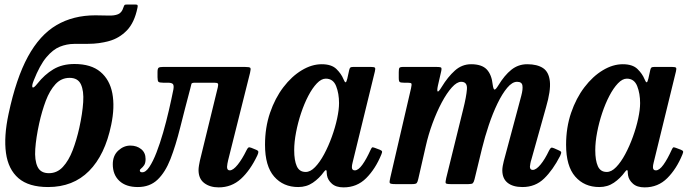

<svg xmlns="http://www.w3.org/2000/svg" viewBox="-20 -817 3078 852"><path d="M590 -782.5Q576.5 -716.5 543 -682Q509.5 -647.5 464.5 -635Q419.5 -622.5 372 -622.5Q340 -622.5 308.2 -622.2Q276.5 -622 245.8 -609.8Q215 -597.5 185.8 -562.8Q156.5 -528 129.5 -459.5Q120 -435.5 124.2 -429.8Q128.5 -424 146 -446Q177.5 -486 216.8 -509.5Q256 -533 310.5 -533Q384 -533 425.5 -498.2Q467 -463.5 478.5 -402.8Q490 -342 473.5 -263Q446 -129.5 375.2 -58.2Q304.5 13 193.5 13Q107.5 13 62 -26.2Q16.5 -65.5 6.5 -138.2Q-3.5 -211 18 -311.5Q51.5 -469.5 104 -565.8Q156.5 -662 230.8 -705.5Q305 -749 403 -749Q436 -749 461.5 -748Q487 -747 503.8 -753.8Q520.5 -760.5 527.5 -783.5Q530.5 -792 532.5 -794.5Q534.5 -797 544.5 -797H580Q588.5 -797 590.2 -794.2Q592 -791.5 590 -782.5ZM154 -270Q140 -206 136.5 -156Q133 -106 146.5 -77.2Q160 -48.5 197 -48.5Q233.5 -48.5 259.2 -76.5Q285 -104.5 302.5 -150.2Q320 -196 332 -250Q346 -314 349.2 -364Q352.5 -414 339 -442.8Q325.5 -471.5 289 -471.5Q252 -471.5 226.2 -443.5Q200.5 -415.5 183.2 -369.8Q166 -324 154 -270Z M480.5 -88Q480.5 -126.5 504.8 -148.8Q529 -171 558.5 -171Q587 -171 606.5 -155.2Q626 -139.5 626 -111.5Q626 -93 619.5 -83.8Q613 -74.5 606.8 -69.8Q600.5 -65 600.5 -60.5Q600.5 -52.5 611 -52.5Q626.5 -52 642.8 -76.2Q659 -100.5 674.5 -140.5Q690 -180.5 704 -229.2Q718 -278 729.5 -327.8Q741 -377.5 749.5 -420.5Q752.5 -438.5 747 -444.2Q741.5 -450 724.5 -450H703.5Q687.5 -450 683.2 -454Q679 -458 679 -474.5V-497.5Q679 -513 684 -516.5Q689 -520 704 -520H1066.5Q1087.5 -520 1090.8 -515.8Q1094 -511.5 1089.5 -493.5L992.5 -106.5Q991 -101 989.2 -90.8Q987.5 -80.5 987.5 -76.5Q987.5 -61 999.5 -61Q1014.5 -61 1034.8 -86.2Q1055 -111.5 1073.5 -149.5Q1078 -159 1082 -162Q1086 -165 1095.5 -161L1117.5 -152Q1126.5 -148 1126.5 -142.8Q1126.5 -137.5 1122 -127.5Q1090.5 -61 1049 -23.2Q1007.5 14.5 950.5 14.5Q911.5 14.5 886.2 -4.8Q861 -24 861 -62.5Q861 -70.5 863 -83Q865 -95.5 867 -104L946.5 -429.5Q949.5 -442.5 946.8 -446.2Q944 -450 930.5 -450H846Q830.5 -450 829.5 -444.8Q828.5 -439.5 824.5 -424.5Q799.5 -330.5 779.5 -250.5Q759.5 -170.5 736.5 -111.5Q713.5 -52.5 679.2 -19.8Q645 13 591.5 13Q539 13 509.8 -14.2Q480.5 -41.5 480.5 -88Z M1672 -131Q1646 -67.5 1605 -26.5Q1564 14.5 1504.5 14.5Q1471 14.5 1452.8 -1.8Q1434.5 -18 1431 -39Q1430 -46 1429.8 -49.8Q1429.5 -53.5 1429.5 -57Q1428 -68.5 1417.5 -54.5Q1396.5 -25.5 1368.2 -6.2Q1340 13 1303.5 13Q1237 13 1196.5 -33.5Q1156 -80 1156 -174.5Q1156 -251 1178.2 -316.2Q1200.5 -381.5 1237.5 -430Q1274.5 -478.5 1319 -505.2Q1363.5 -532 1407.5 -532Q1451 -532 1472.8 -510.8Q1494.5 -489.5 1504 -466Q1509.5 -452.5 1513.2 -451.8Q1517 -451 1521 -467.5L1529.5 -506Q1531 -513.5 1534.2 -516.8Q1537.5 -520 1547.5 -520H1626Q1641.5 -520 1644 -516.2Q1646.5 -512.5 1643.5 -500L1544.5 -95Q1541.5 -84 1541.5 -75Q1541.5 -61 1554.5 -61Q1570 -61 1588 -86Q1606 -111 1624.5 -152Q1628.5 -160.5 1631 -162.5Q1633.5 -164.5 1643 -161L1665.5 -152.5Q1674 -149 1675.2 -145.2Q1676.5 -141.5 1672 -131ZM1484.5 -359.5Q1484.5 -402 1471.5 -435Q1458.5 -468 1425.5 -468Q1406 -468 1386 -447Q1366 -426 1348 -391.5Q1330 -357 1316 -315Q1302 -273 1293.8 -230Q1285.5 -187 1285.5 -150.5Q1285.5 -105 1297 -79.5Q1308.5 -54 1336 -54Q1357 -53.5 1378.2 -75.5Q1399.5 -97.5 1418.5 -133Q1437.5 -168.5 1452.5 -210Q1467.5 -251.5 1476 -291Q1484.5 -330.5 1484.5 -359.5Z M1769.5 -520H1915.5Q1932 -520 1936.5 -517.8Q1941 -515.5 1938 -501.5L1923 -436Q1918.5 -414.5 1922.2 -411.2Q1926 -408 1940.5 -432Q1967 -475.5 1998.5 -503.8Q2030 -532 2070.5 -532Q2118 -532 2140 -508.8Q2162 -485.5 2166.5 -440.5Q2169.5 -420 2174.5 -419.5Q2179.5 -419 2191 -437.5Q2218.5 -483 2249.2 -507.5Q2280 -532 2319.5 -532Q2363.5 -532 2389.5 -515Q2415.5 -498 2420 -456.2Q2424.5 -414.5 2403 -341L2338 -109Q2335.5 -102 2333.5 -91.5Q2331.5 -81 2331.5 -77.5Q2331.5 -63 2344 -63Q2359 -63 2378.5 -86.5Q2398 -110 2416.5 -149Q2421.5 -158.5 2425.2 -161Q2429 -163.5 2439 -159L2457 -151Q2468.5 -146.5 2470 -142.2Q2471.5 -138 2465.5 -125Q2433.5 -62.5 2394.5 -24.8Q2355.5 13 2298.5 13Q2256 13 2232.5 -5.8Q2209 -24.5 2209 -61.5Q2209 -69.5 2211 -81.2Q2213 -93 2215.5 -102L2275 -324Q2285.5 -363 2293.2 -392.2Q2301 -421.5 2298.2 -437.8Q2295.5 -454 2274.5 -454Q2253 -454 2230.8 -427.5Q2208.5 -401 2187.5 -357.5Q2166.5 -314 2149 -261.8Q2131.5 -209.5 2119 -158.5L2085.5 -20.5Q2082.5 -8.5 2078.2 -4.2Q2074 0 2058.5 0H1980.5Q1959.5 0 1957.8 -4.5Q1956 -9 1960 -26.5L2035.5 -332.5Q2049.5 -388.5 2052 -421.2Q2054.5 -454 2026.5 -454Q2007.5 -454 1985 -429Q1962.5 -404 1940.2 -362.2Q1918 -320.5 1899.2 -269.5Q1880.5 -218.5 1869 -167L1836 -22.5Q1833 -9 1829 -4.5Q1825 0 1808 0H1735Q1711.5 0 1709.5 -5.2Q1707.5 -10.5 1712 -29L1804 -425.5Q1807.5 -441.5 1805.8 -445.8Q1804 -450 1789 -450H1772.5Q1758.5 -450 1754 -453Q1749.5 -456 1749.5 -471V-496.5Q1749.5 -511 1752.2 -515.5Q1755 -520 1769.5 -520Z M3008 -131Q2982 -67.5 2941 -26.5Q2900 14.5 2840.5 14.5Q2807 14.5 2788.8 -1.8Q2770.5 -18 2767 -39Q2766 -46 2765.8 -49.8Q2765.5 -53.5 2765.5 -57Q2764 -68.5 2753.5 -54.5Q2732.5 -25.5 2704.2 -6.2Q2676 13 2639.5 13Q2573 13 2532.5 -33.5Q2492 -80 2492 -174.5Q2492 -251 2514.2 -316.2Q2536.5 -381.5 2573.5 -430Q2610.5 -478.5 2655 -505.2Q2699.5 -532 2743.5 -532Q2787 -532 2808.8 -510.8Q2830.5 -489.5 2840 -466Q2845.5 -452.5 2849.2 -451.8Q2853 -451 2857 -467.5L2865.5 -506Q2867 -513.5 2870.2 -516.8Q2873.5 -520 2883.5 -520H2962Q2977.5 -520 2980 -516.2Q2982.5 -512.5 2979.5 -500L2880.5 -95Q2877.5 -84 2877.5 -75Q2877.5 -61 2890.5 -61Q2906 -61 2924 -86Q2942 -111 2960.5 -152Q2964.5 -160.5 2967 -162.5Q2969.5 -164.5 2979 -161L3001.5 -152.5Q3010 -149 3011.2 -145.2Q3012.5 -141.5 3008 -131ZM2820.5 -359.5Q2820.5 -402 2807.5 -435Q2794.5 -468 2761.5 -468Q2742 -468 2722 -447Q2702 -426 2684 -391.5Q2666 -357 2652 -315Q2638 -273 2629.8 -230Q2621.5 -187 2621.5 -150.5Q2621.5 -105 2633 -79.5Q2644.5 -54 2672 -54Q2693 -53.5 2714.2 -75.5Q2735.5 -97.5 2754.5 -133Q2773.5 -168.5 2788.5 -210Q2803.5 -251.5 2812 -291Q2820.5 -330.5 2820.5 -359.5Z"/></svg>

Font: Besley* Narrow Semi
Style: Italic
Weight: 600
Width: 4
Italic angle: -13°
Designer: Owen Earl
Foundry: indestructible type*
Version: Version 3.000; ttfautohint (v1.8.3)